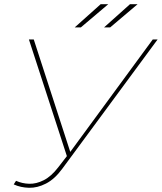

<svg xmlns="http://www.w3.org/2000/svg" viewBox="-20 -887 767 910"><path d="M56 -30Q85 -17 118.5 -16Q152 -15 187.5 -33Q223 -51 256 -94L297 -147L117 -700H140L313 -167L704 -700H727L275 -87Q239 -38 198 -17Q157 4 117.5 3Q78 2 45 -13ZM334 -757 457 -867H493L363 -757ZM473 -757 596 -867H632L502 -757Z"/></svg>

Font: Montserrat Thin
Style: Italic
Weight: 100
Italic angle: -11.3°
Designer: Julieta Ulanovsky
Foundry: Julieta Ulanovsky
Version: Version 9.000; ttfautohint (v1.8.4.7-5d5b)